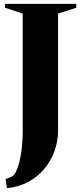

<svg xmlns="http://www.w3.org/2000/svg" viewBox="-20 -720 413 989"><path d="M16 249 9 202Q23 198 40 190Q57 181 69.5 148Q82 115 89.5 63.5Q97 12 97 -49V-650L6 -680V-700H373V-680L279 -650V-50Q279 24 248.5 87Q218 150 164 192Q110 234 39 246Q33 247 27.5 247.5Q22 248 16 249Z"/></svg>

Font: Wittgenstein Black
Style: Regular
Weight: 900
Designer: Jörg Drees
Foundry: Jörg Drees
Version: Version 1.303; ttfautohint (v1.8.4.7-5d5b)